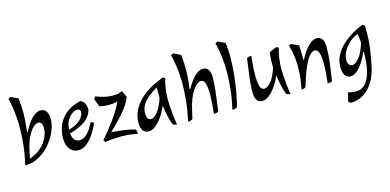

<svg xmlns="http://www.w3.org/2000/svg" viewBox="-86 -1233 4140 2038"><g transform="rotate(-15 1984.0 -214.0)"><path d="M63 31Q54 31 54 24Q81 -91 91 -192.5Q101 -294 101 -379Q101 -445 95 -506Q89 -567 80.5 -616.5Q72 -666 63 -696L87 -712L168 -674Q173 -638 175.5 -598.5Q178 -559 178 -518Q178 -467 173.5 -414Q169 -361 163 -308L170 -303Q211 -388 261 -439.5Q311 -491 356 -491Q402 -491 422 -459.5Q442 -428 442 -378Q442 -323 421.5 -265.5Q401 -208 364.5 -155Q328 -102 280 -60Q232 -18 176.5 6.5Q121 31 63 31ZM119 -25Q181 -46 224.5 -79Q268 -112 295 -151Q322 -190 335 -228Q348 -266 348 -296Q348 -329 338 -350Q328 -371 299 -371Q275 -371 244.5 -342Q214 -313 185 -255Q156 -197 137 -109Z M645 22Q582 22 548 -24Q514 -70 514 -144Q514 -191 527.5 -241.5Q541 -292 572.5 -339Q604 -386 658 -422Q712 -458 793 -477Q828 -465 841 -433Q854 -401 854 -368Q842 -319 809.5 -284Q777 -249 736 -226.5Q695 -204 658 -191.5Q621 -179 600 -175Q605 -123 627.5 -100Q650 -77 679 -77Q725 -77 765 -116.5Q805 -156 838 -225Q840 -231 845 -231Q850 -231 859 -226.5Q868 -222 875 -217Q848 -151 810.5 -96.5Q773 -42 730.5 -10Q688 22 645 22ZM600 -215Q660 -231 698 -256.5Q736 -282 754 -310.5Q772 -339 772 -363Q772 -377 763 -387.5Q754 -398 737 -398Q714 -398 683.5 -378.5Q653 -359 628.5 -319Q604 -279 600 -215Z M1292 17Q1243 6 1201 2Q1159 -2 1117 -2Q1071 -2 1027.5 1Q984 4 939 12L923 -13Q923 -13 943 -36Q963 -59 994 -97.5Q1025 -136 1059.5 -183.5Q1094 -231 1124.5 -280Q1155 -329 1173 -373Q1154 -365 1129 -362Q1104 -359 1078 -359Q1051 -359 1024 -362Q997 -365 975 -371L941 -459L958 -485Q958 -485 984.5 -475Q1011 -465 1053.5 -454.5Q1096 -444 1143 -444Q1194 -444 1220.5 -454.5Q1247 -465 1247 -465L1281 -395Q1269 -356 1240.5 -312.5Q1212 -269 1174 -225.5Q1136 -182 1097 -143Q1058 -104 1026 -74Q1099 -67 1165.5 -58.5Q1232 -50 1284 -33Q1289 -27 1291.5 -12.5Q1294 2 1294 9Q1294 17 1292 17Z M1714 28Q1707 28 1695 24Q1683 20 1677 14Q1659 -27 1646.5 -86.5Q1634 -146 1626 -204Q1598 -138 1562 -87Q1526 -36 1488.5 -7Q1451 22 1416 22Q1371 22 1350.5 -10Q1330 -42 1330 -91Q1330 -159 1356 -216.5Q1382 -274 1425.5 -320.5Q1469 -367 1520.5 -401.5Q1572 -436 1623 -458L1704 -493L1728 -479Q1713 -435 1704 -373Q1695 -311 1695 -255Q1695 -228 1697.5 -188Q1700 -148 1704 -105.5Q1708 -63 1712.5 -27.5Q1717 8 1721 25Q1721 28 1714 28ZM1474 -98Q1504 -98 1544 -147Q1584 -196 1616 -295Q1615 -306 1615 -315.5Q1615 -325 1615 -333Q1615 -358 1615 -376Q1615 -394 1616 -408Q1570 -382 1526 -348.5Q1482 -315 1453 -271.5Q1424 -228 1424 -172Q1424 -140 1434.5 -119Q1445 -98 1474 -98Z M1853 31Q1844 31 1844 26Q1869 -89 1879 -191.5Q1889 -294 1889 -379Q1889 -445 1883 -506Q1877 -567 1868 -616.5Q1859 -666 1850 -696L1875 -712L1955 -674Q1964 -605 1964 -526Q1964 -471 1959.5 -413.5Q1955 -356 1947 -300H1956Q1997 -377 2045 -424.5Q2093 -472 2137 -472Q2180 -472 2198.5 -440.5Q2217 -409 2217 -359Q2217 -271 2204 -179.5Q2191 -88 2180 8Q2173 15 2158 18.5Q2143 22 2136 22Q2129 22 2129 19Q2135 -39 2139 -94Q2143 -149 2143 -195Q2143 -265 2130.5 -308.5Q2118 -352 2084 -352Q2043 -352 1994.5 -282.5Q1946 -213 1914 -73L1894 14Q1887 21 1873.5 26Q1860 31 1853 31Z M2338 31Q2330 31 2330 26Q2357 -89 2367 -191.5Q2377 -294 2377 -379Q2377 -445 2371 -506Q2365 -567 2356 -616.5Q2347 -666 2338 -696L2363 -712L2443 -674Q2455 -594 2453.5 -501Q2452 -408 2442 -313.5Q2432 -219 2416.5 -134Q2401 -49 2384 14Q2377 21 2362 26Q2347 31 2338 31Z M2962 28Q2955 28 2942.5 24Q2930 20 2924 14Q2907 -27 2894 -86.5Q2881 -146 2873 -203Q2846 -137 2810 -86.5Q2774 -36 2736 -7Q2698 22 2663 22Q2620 22 2601.5 -10Q2583 -42 2583 -91Q2583 -180 2596 -270.5Q2609 -361 2621 -458Q2627 -464 2642 -468Q2657 -472 2664 -472Q2671 -472 2671 -468Q2665 -411 2661 -356Q2657 -301 2657 -255Q2657 -185 2669.5 -141.5Q2682 -98 2716 -98Q2751 -98 2791.5 -147Q2832 -196 2863 -293Q2862 -305 2862 -315Q2862 -325 2862 -333Q2862 -382 2864.5 -407.5Q2867 -433 2871 -458L2951 -493L2976 -479Q2961 -435 2952 -373Q2943 -311 2943 -255Q2943 -228 2945.5 -188Q2948 -148 2951.5 -105.5Q2955 -63 2960 -27.5Q2965 8 2969 25Q2969 28 2962 28Z M3386 22Q3379 22 3379 19Q3386 -39 3390 -94Q3394 -149 3394 -195Q3394 -265 3381 -308.5Q3368 -352 3335 -352Q3293 -352 3250 -281Q3207 -210 3163 -73L3140 -1Q3134 5 3121.5 9Q3109 13 3102 13Q3095 13 3095 9Q3115 -96 3119 -175Q3123 -254 3117 -311.5Q3111 -369 3101.5 -407.5Q3092 -446 3086 -470L3110 -485L3191 -446Q3196 -366 3194 -288L3201 -287Q3242 -370 3292 -421Q3342 -472 3388 -472Q3430 -472 3449 -440.5Q3468 -409 3468 -359Q3468 -271 3456.5 -179.5Q3445 -88 3430 8Q3424 15 3409 18.5Q3394 22 3386 22Z M3563 284 3539 266 3562 169Q3608 182 3646 182Q3696 182 3729.5 157.5Q3763 133 3784 91.5Q3805 50 3816.5 -0.5Q3828 -51 3832 -103Q3836 -155 3837 -201L3830 -204Q3787 -105 3736 -46.5Q3685 12 3634 12Q3595 12 3574 -19.5Q3553 -51 3553 -109Q3553 -173 3579 -227.5Q3605 -282 3647 -325.5Q3689 -369 3739 -402.5Q3789 -436 3836 -458L3894 -485L3919 -468Q3920 -453 3920 -427Q3920 -401 3920 -385Q3920 -297 3905.5 -198.5Q3891 -100 3870 -7Q3858 44 3833 95.5Q3808 147 3770 189.5Q3732 232 3680 258Q3628 284 3563 284ZM3685 -98Q3717 -98 3759 -149Q3801 -200 3833 -304Q3831 -335 3827.5 -359Q3824 -383 3821 -404Q3755 -376 3713.5 -333.5Q3672 -291 3652.5 -246.5Q3633 -202 3633 -166Q3633 -136 3646.5 -117Q3660 -98 3685 -98Z"/></g></svg>

Font: Julee
Style: Regular
Weight: 400
Designer: Julian Tunni
Foundry: Julian Tunni
Version: Version 1.002; ttfautohint (v1.8.4.7-5d5b);gftools[0.9.23]